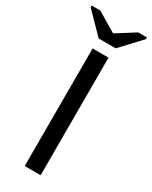

<svg xmlns="http://www.w3.org/2000/svg" viewBox="-245 -924 771 973"><g transform="rotate(30 140.5 -437.0)"><path d="M185.5 -688V0H92.3V-688ZM302.7 -863.8 193.4 -747.1H93.8L-20.5 -863.8V-874H30.3L143.6 -806.2H144.5L251.5 -874H302.7Z"/></g></svg>

Font: Arimo Nerd Font
Style: Regular
Weight: 400
Designer: Steve Matteson
Foundry: Monotype Imaging Inc.
Version: Version 1.33;Nerd Fonts 3.2.1